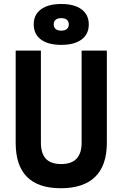

<svg xmlns="http://www.w3.org/2000/svg" viewBox="-20 -952 626 981"><path d="M290.9 9.8Q60.1 9.8 60.1 -222.7V-693.4H189V-222.7Q189 -168.5 214.1 -141.1Q239.3 -113.8 293 -113.8Q397 -113.8 397 -222.7V-693.4H525.9V-222.7Q525.9 -106.4 466.1 -48.3Q406.4 9.8 290.9 9.8ZM292.9 -722.7Q226.1 -722.7 189.2 -750.1Q152.3 -777.5 152.3 -827.2Q152.3 -877 189.3 -904.3Q226.2 -931.6 293.1 -931.6Q359.9 -931.6 396.7 -904.2Q433.6 -876.8 433.6 -827.1Q433.6 -777.3 396.6 -750Q359.7 -722.7 292.9 -722.7ZM292.7 -795.4Q311.5 -795.4 321.5 -803.7Q331.5 -812 331.5 -827.2Q331.5 -842.8 321.5 -851.1Q311.5 -859.4 292.7 -859.4Q274.4 -859.4 264.4 -851.1Q254.4 -842.8 254.4 -827.2Q254.4 -812 264.4 -803.7Q274.4 -795.4 292.7 -795.4Z"/></svg>

Font: Cascadia Mono
Style: Regular
Weight: 400
Monospace: yes
Designer: Aaron Bell
Foundry: Saja Typeworks
Version: Version 2404.023